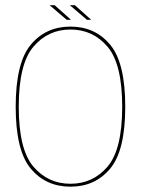

<svg xmlns="http://www.w3.org/2000/svg" viewBox="-20 -698 551 722"><path d="M245 4Q337.5 4 394.2 -63.8Q451 -131.5 451 -296.5Q451 -462 394.2 -530Q337.5 -598 245 -598Q152.5 -598 95.8 -530Q39 -462 39 -296.5Q39 -131.5 95.8 -63.8Q152.5 4 245 4ZM245 -7Q160.5 -7 105.5 -71.5Q50.5 -136 50.5 -296.5Q50.5 -457.5 105.5 -522.2Q160.5 -587 245 -587Q329.5 -587 384.5 -522.2Q439.5 -457.5 439.5 -296.5Q439.5 -136 384.5 -71.5Q329.5 -7 245 -7ZM307 -623.5H323L261.5 -678.5H242.5ZM231 -623.5H247L185.5 -678.5H166.5Z"/></svg>

Font: Anybody Thin
Style: Regular
Weight: 100
Designer: Tyler Finck
Foundry: Etcetera Type Company
Version: Version 1.114;gftools[0.9.25]